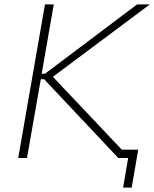

<svg xmlns="http://www.w3.org/2000/svg" viewBox="-20 -720 703 875"><path d="M519 0H564L541 135H580L610 -38H535L221 -370L663 -700H605L185 -384H170L225 -700H185L63 0H103L166 -359H181Z"/></svg>

Font: Fixel Display ExtraLight
Style: Italic
Weight: 200
Italic angle: -10°
Designer: AlfaBravo + MacPaw
Foundry: Kyrylo Tkachov, Marchela Mozhyna, Serhii Makarenko, Maria Weinstein, Zakhar Kryvoshyya
Version: Version 1.210;Glyphs 3.2 (3217)